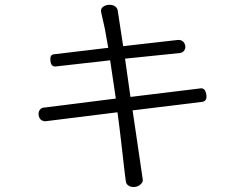

<svg xmlns="http://www.w3.org/2000/svg" viewBox="-20 -768 1040 794"><path d="M206.1 -543.9Q185.5 -543.9 188.5 -517.6Q190.4 -491.2 210.9 -493.2L435.5 -518.6L459 -360.4L163.1 -323.2Q151.4 -323.2 144.5 -313.5Q138.7 -305.7 139.6 -293.9Q140.6 -282.2 147.5 -274.4Q155.3 -266.6 168 -266.6L465.8 -303.7Q473.6 -247.1 481.4 -178.7Q486.3 -138.7 494.1 -67.4L500 -20.5Q501 -5.9 513.7 1Q524.4 6.8 539.1 4.9Q552.7 2.9 561.5 -5.9Q572.3 -14.6 570.3 -26.4L528.3 -311.5L815.4 -346.7Q837.9 -349.6 833 -377.9Q828.1 -406.2 807.6 -402.3L519.5 -367.2L497.1 -525.4L724.6 -548.8Q736.3 -550.8 742.2 -559.6Q748 -568.4 746.1 -579.1Q744.1 -589.8 736.3 -596.7Q726.6 -604.5 712.9 -602.5L489.3 -577.1L466.8 -724.6Q464.8 -737.3 452.1 -744.1Q441.4 -749 427.7 -748Q413.1 -746.1 404.3 -738.3Q395.5 -730.5 398.4 -716.8Q404.3 -692.4 413.1 -651.4Q418 -622.1 427.7 -570.3Z"/></svg>

Font: GulimChe
Style: Regular
Weight: 400
Monospace: yes
Version: Version 2.21